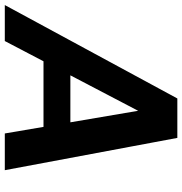

<svg xmlns="http://www.w3.org/2000/svg" viewBox="-22 -740 740 779"><g transform="rotate(90 347.5 -350.0)"><path d="M-22 0 357 -700H517L648 0H499L407 -541L124 0ZM118 -157 174 -266H534L551 -157Z"/></g></svg>

Font: DM Sans 9pt ExtraBold
Style: Italic
Weight: 800
Italic angle: -10°
Version: Version 4.004;gftools[0.9.30]